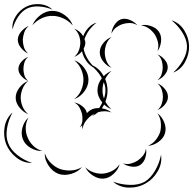

<svg xmlns="http://www.w3.org/2000/svg" viewBox="-71 -806 924 918"><path d="M-11 -665Q-15 -698 4.5 -728.5Q24 -759 54 -774Q84 -789 120 -786Q156 -783 180 -760Q149 -773 115.5 -775Q82 -777 58 -765Q34 -753 15.5 -725.5Q-3 -698 -11 -665ZM84 -685Q95 -713 122.5 -734Q150 -755 181 -754Q211 -754 239 -733.5Q267 -713 277 -684Q257 -707 231 -718.5Q205 -730 181 -730Q156 -731 130 -719.5Q104 -708 84 -685ZM462 -645Q463 -666 476 -686.5Q489 -707 508 -714Q528 -720 550.5 -710.5Q573 -701 586 -685Q569 -696 550 -696Q531 -696 516 -691Q500 -686 485 -675Q470 -664 462 -645ZM749 -709Q787 -697 809.5 -661.5Q832 -626 833 -586Q834 -547 814 -510Q794 -473 757 -459Q786 -485 805 -519.5Q824 -554 823 -586Q822 -617 801 -650.5Q780 -684 749 -709ZM323 -188Q321 -197 322 -207Q316 -201 310 -197Q322 -212 323 -229.5Q324 -247 321 -262Q317 -277 309 -292Q301 -307 284 -316Q303 -313 321.5 -299Q340 -285 344 -267V-265Q353 -274 362 -280Q379 -290 403 -289Q412 -302 418 -316Q395 -344 395 -375Q395 -405 416 -432Q401 -460 376 -483Q355 -495 340.5 -516Q326 -537 321 -561Q305 -542 284 -534Q300 -548 306.5 -566.5Q313 -585 313 -602Q313 -619 306.5 -637Q300 -655 284 -669Q311 -659 327 -633Q335 -655 351.5 -673Q368 -691 391 -698Q348 -664 333 -619Q337 -610 337 -602Q337 -588 329 -574Q332 -554 343.5 -532.5Q355 -511 372 -493Q405 -478 425 -442Q442 -459 462 -467Q443 -451 432 -428Q442 -404 443 -378Q444 -348 433 -320Q444 -299 462 -284Q443 -291 427 -306Q422 -297 416 -288Q443 -284 462 -268Q446 -274 429.5 -274Q413 -274 399 -270Q385 -258 369 -251Q375 -257 381 -263Q378 -261 374 -259Q357 -249 342 -231Q327 -213 323 -188ZM602 -685Q625 -690 650.5 -681.5Q676 -673 689 -654Q702 -635 699 -607.5Q696 -580 682 -562Q689 -584 684 -604.5Q679 -625 669 -641Q659 -656 642 -669Q625 -682 602 -685ZM64 -550Q45 -558 29.5 -577Q14 -596 14 -617Q15 -638 31.5 -656.5Q48 -675 67 -682Q51 -669 45 -651Q39 -633 38 -617Q38 -600 43 -582Q48 -564 64 -550ZM462 -482Q440 -490 423 -511.5Q406 -533 406 -556Q406 -579 423 -600Q440 -621 462 -629Q444 -614 437 -594Q430 -574 430 -556Q430 -537 437 -517Q444 -497 462 -482ZM682 -546Q700 -539 715.5 -521.5Q731 -504 731 -484Q731 -465 715.5 -447Q700 -429 682 -423Q697 -435 702 -452Q707 -469 707 -484Q707 -500 702 -516.5Q697 -533 682 -546ZM64 -419Q47 -425 32 -441.5Q17 -458 17 -476Q17 -495 32 -511.5Q47 -528 64 -534Q50 -522 45.5 -506.5Q41 -491 41 -476Q41 -462 45.5 -446.5Q50 -431 64 -419ZM284 -518Q312 -508 332 -481Q352 -454 352 -425Q352 -395 332 -368.5Q312 -342 284 -332Q307 -350 317.5 -375.5Q328 -401 328 -425Q328 -448 317.5 -473.5Q307 -499 284 -518ZM64 -260Q41 -269 22.5 -291.5Q4 -314 4 -339Q4 -364 22 -387Q40 -410 64 -419Q45 -403 36.5 -381Q28 -359 28 -339Q28 -319 36.5 -297.5Q45 -276 64 -260ZM419 -375Q419 -355 426 -335Q434 -358 433 -377Q433 -394 425 -413Q419 -394 419 -375ZM682 -407Q701 -400 716.5 -381.5Q732 -363 732 -343Q732 -323 716.5 -305Q701 -287 682 -280Q697 -293 702.5 -310Q708 -327 708 -343Q708 -359 702.5 -376.5Q697 -394 682 -407ZM82 -27Q41 -26 7 -53Q-27 -80 -42 -118Q-56 -156 -49 -198.5Q-42 -241 -11 -268Q-31 -232 -37.5 -192Q-44 -152 -32 -122Q-21 -91 11 -65.5Q43 -40 82 -27ZM682 -264Q703 -249 714 -221.5Q725 -194 718 -169Q711 -145 686.5 -127.5Q662 -110 637 -109Q660 -119 674.5 -138Q689 -157 695 -176Q700 -196 698 -219.5Q696 -243 682 -264ZM131 -84Q103 -83 76 -98.5Q49 -114 39 -139Q28 -165 36 -195Q44 -225 65 -244Q52 -220 52 -194.5Q52 -169 61 -149Q69 -128 87 -110Q105 -92 131 -84ZM627 -96Q631 -76 624 -52.5Q617 -29 599 -17Q582 -6 557.5 -9.5Q533 -13 517 -25Q536 -19 554.5 -24Q573 -29 587 -38Q600 -47 612 -61Q624 -75 627 -96ZM321 -7Q302 16 269 25.5Q236 35 208 25Q180 14 161 -14.5Q142 -43 143 -73Q153 -45 173.5 -25.5Q194 -6 216 2Q239 10 267 9Q295 8 321 -7ZM699 -66Q705 -25 683 13Q661 51 625 71Q589 92 545 91Q501 90 470 63Q509 77 550.5 78Q592 79 621 63Q649 46 670 10.5Q691 -25 699 -66ZM501 -21Q495 4 472.5 25Q450 46 425 48Q399 50 373.5 33.5Q348 17 337 -6Q356 12 379 19Q402 26 423 24Q443 22 464.5 11.5Q486 1 501 -21Z"/></svg>

Font: Rubik Puddles
Style: Regular
Weight: 400
Designer: Hubert and Fischer, NaN
Foundry: Hubert and Fischer, NaN
Version: Version 2.200